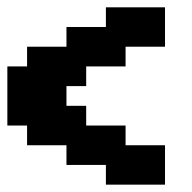

<svg xmlns="http://www.w3.org/2000/svg" viewBox="-20 -502 522 522"><path d="M428.6 -375H321.4V-321.4H214.3V-267.9H160.7V-214.3H214.3V-160.7H321.4V-107.1H428.6V0H267.9V-53.6H160.7V-107.1H53.6V-160.7H0V-321.4H53.6V-375H160.7V-428.6H267.9V-482.1H428.6Z"/></svg>

Font: Jersey 10
Style: Regular
Weight: 400
Designer: Sarah Cadigan-Fried
Version: Version 1.000